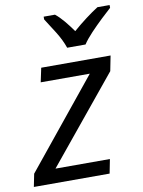

<svg xmlns="http://www.w3.org/2000/svg" viewBox="-101 -826 662 886"><g transform="rotate(-10 230.0 -383.0)"><path d="M-15 0 -3 -60 330 -470H100L114 -536H439L425 -465L98 -66H353L340 0ZM248 -606Q235 -644 210 -684Q185 -724 166 -753V-766H219Q239 -750 259 -726Q279 -702 298 -675Q329 -702 360 -725.5Q391 -749 418 -766H475V-753Q458 -738 430 -711.5Q402 -685 375.5 -657Q349 -629 334 -606Z"/></g></svg>

Font: Noto IKEA Latin
Style: Italic
Weight: 400
Italic angle: -12°
Designer: Monotype Design Team
Foundry: Monotype Imaging Inc.
Version: Version 1.0